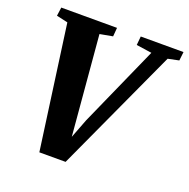

<svg xmlns="http://www.w3.org/2000/svg" viewBox="-132 -869 982 1000"><g transform="rotate(20 359.0 -369.0)"><path d="M190.5 4.5 96 -681.5 33.5 -695.5 40 -743H349L345 -694.5L274 -681.5L311.5 -246.5L327 -67L298 -67.5L362.5 -235.5L561.5 -682L476 -694.5L480.5 -743H717.5L712 -694.5L651.5 -682L336 4.5Z"/></g></svg>

Font: Merriweather 36pt Black
Style: Italic
Weight: 900
Italic angle: -7.8°
Version: Version 2.101